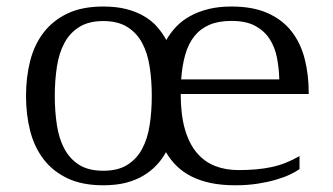

<svg xmlns="http://www.w3.org/2000/svg" viewBox="-20 -549 1006 580"><path d="M679.2 -529.3Q744.1 -529.3 788.8 -509.3Q833.5 -489.3 860.8 -454.1Q888.2 -418.9 900.4 -371.3Q912.6 -323.7 912.6 -268.1V-265.1H525.9Q525.9 -202.6 538.6 -158.7Q551.3 -114.7 574.5 -87.4Q597.7 -60.1 629.6 -47.6Q661.6 -35.2 700.2 -35.2Q728.5 -35.2 753.4 -37.4Q778.3 -39.6 800.8 -44.4Q823.2 -49.3 844 -57.6Q864.7 -65.9 884.8 -77.6V-38.1Q873 -29.8 854.7 -21.2Q836.4 -12.7 811.8 -5.6Q787.1 1.5 756.8 6.1Q726.6 10.7 690.4 10.7Q648.9 10.7 616 3.7Q583 -3.4 557.6 -16.4Q532.2 -29.3 513.4 -47.9Q494.6 -66.4 481.4 -89.4Q469.7 -67.9 452.6 -49.8Q435.5 -31.7 412.6 -18.1Q389.6 -4.4 359.9 3.2Q330.1 10.7 292 10.7Q228 10.7 183.6 -10.5Q139.2 -31.7 111.3 -68.4Q83.5 -105 71 -154.1Q58.6 -203.1 58.6 -259.3Q58.6 -315.4 71 -364.5Q83.5 -413.6 111.3 -450.2Q139.2 -486.8 183.6 -508.1Q228 -529.3 292 -529.3Q331.5 -529.3 361.8 -521.5Q392.1 -513.7 415 -500.2Q438 -486.8 454.3 -468.3Q470.7 -449.7 482.4 -428.2Q494.6 -449.7 512.2 -468.3Q529.8 -486.8 554 -500.2Q578.1 -513.7 609.1 -521.5Q640.1 -529.3 679.2 -529.3ZM145.5 -259.3Q145.5 -212.4 151.9 -171.1Q158.2 -129.9 174.6 -99.4Q190.9 -68.8 219.2 -51Q247.6 -33.2 292 -33.2Q336.4 -33.2 364.7 -51Q393.1 -68.8 409.4 -99.4Q425.8 -129.9 432.1 -171.1Q438.5 -212.4 438.5 -259.3Q438.5 -306.2 432.1 -347.4Q425.8 -388.7 409.4 -419.2Q393.1 -449.7 364.5 -467.5Q335.9 -485.4 292 -485.4Q248 -485.4 219.5 -467.5Q190.9 -449.7 174.6 -419.2Q158.2 -388.7 151.9 -347.4Q145.5 -306.2 145.5 -259.3ZM679.2 -485.8Q640.1 -485.8 612.8 -474.1Q585.4 -462.4 567.4 -439.9Q549.3 -417.5 539.8 -384.5Q530.3 -351.6 527.3 -309.1H823.7Q822.8 -342.8 816.7 -374.5Q810.5 -406.2 794.7 -430.9Q778.8 -455.6 751.2 -470.7Q723.6 -485.8 679.2 -485.8Z"/></svg>

Font: Arian Grqi
Style: Regular
Weight: 400
Designer: Ruben Hakobyan (Tarumian)
Foundry: Ruben Hakobyan (Tarumian)
Version: Version 1.003